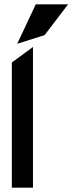

<svg xmlns="http://www.w3.org/2000/svg" viewBox="-20 -871 343 891"><path d="M187 -708 296 -851H146L60 -668ZM133 0V-653L35 -581V0Z"/></svg>

Font: Charger
Style: ExBd
Weight: 400
Designer: Jasper
Foundry: Cannot Into Space Fonts
Version: Version 0.99